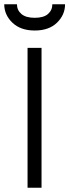

<svg xmlns="http://www.w3.org/2000/svg" viewBox="-50 -886 327 906"><path d="M80 0V-660H146V0ZM114 -742Q47 -742 8.5 -779Q-30 -816 -30 -866H30Q30 -838 51 -820Q72 -802 114 -802Q156 -802 176.5 -820Q197 -838 197 -866H257Q257 -816 219 -779Q181 -742 114 -742Z"/></svg>

Font: Lil Grotesk
Style: Regular
Weight: 400
Designer: Bastien Sozeau
Foundry: NBR — Bastien Sozeau
Version: Version 4.002; ttfautohint (v1.8.4.7-5d5b)